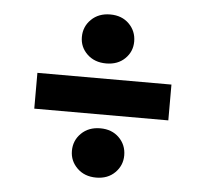

<svg xmlns="http://www.w3.org/2000/svg" viewBox="-44 -604 670 625"><g transform="rotate(5 291.0 -291.5)"><path d="M72 -231V-348H510V-231ZM292 -25Q254 -25 230 -48.5Q206 -72 206 -105Q206 -139 230 -162.5Q254 -186 292 -186Q330 -186 353.5 -162.5Q377 -139 377 -105Q377 -72 353.5 -48.5Q330 -25 292 -25ZM292 -398Q254 -398 230 -421Q206 -444 206 -477Q206 -511 230 -534.5Q254 -558 292 -558Q330 -558 353.5 -534.5Q377 -511 377 -477Q377 -444 353.5 -421Q330 -398 292 -398Z"/></g></svg>

Font: DM Sans 10pt ExtraBold
Style: Regular
Weight: 800
Version: Version 4.004;gftools[0.9.30]